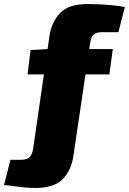

<svg xmlns="http://www.w3.org/2000/svg" viewBox="-115 -744 641 955"><path d="M321 -724Q344 -724 378 -722.5Q412 -721 447 -717.5Q482 -714 506 -709L474 -584H394Q364 -584 351 -572Q338 -560 333 -528L250 32Q240 102 197.5 146.5Q155 191 60 191Q31 191 -5.5 187Q-42 183 -95 176L-63 51H-14Q18 51 31.5 38.5Q45 26 50 -5L131 -565Q142 -636 184.5 -680Q227 -724 321 -724ZM446 -500 429 -374H22L37 -495L123 -500Z"/></svg>

Font: Exo 2 Black
Style: Italic
Weight: 900
Italic angle: -8°
Designer: Natanael Gama
Foundry: Natanael Gama
Version: Version 2.010